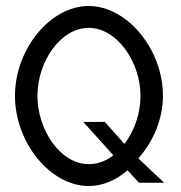

<svg xmlns="http://www.w3.org/2000/svg" viewBox="-20 -610 603 641"><path d="M30 -290C30 -134 148 11 276 11C323 11 366 -8 403 -39L406 -41L444 0H528L442 -81L445 -85C493 -140 524 -214 524 -290C524 -446 404 -590 276 -590C148 -590 30 -446 30 -290ZM105 -290C105 -404 182 -517 276 -517C370 -517 449 -404 449 -290C449 -233 430 -177 399 -134L395 -130L330 -203H258L358 -92L354 -88C330 -71 304 -62 276 -62C182 -62 105 -176 105 -290Z"/></svg>

Font: Charger Sport
Style: LitNrw
Weight: 300
Designer: Jasper
Foundry: Cannot Into Space Fonts
Version: Version 1.1